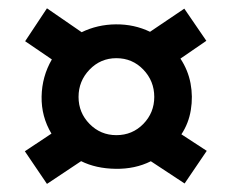

<svg xmlns="http://www.w3.org/2000/svg" viewBox="-20 -528 560 462"><path d="M93 -85.5 39.8 -164 103.8 -206.5Q79.2 -247.5 80.1 -295.8Q81 -344 104.8 -385L40.5 -428.8L93 -508L176.5 -450.5Q214.5 -469 258.8 -469.4Q303 -469.8 341 -451.5L423.5 -507.2L476.5 -429.8L414.2 -387Q432.5 -359.2 438.5 -327.4Q444.5 -295.5 439.2 -263.4Q434 -231.2 416.5 -204.8L477.5 -165L424.2 -86.5L343 -140Q305 -121 257.9 -121.8Q210.8 -122.5 175.2 -140.2ZM260 -202.8Q298.5 -202.8 324.9 -229.8Q351.2 -256.8 351.2 -294.8Q351.2 -333 324.9 -360.5Q298.5 -388 260 -388Q222 -388 195.5 -360.5Q169 -333 169 -294.8Q169 -256.8 195.5 -229.8Q222 -202.8 260 -202.8Z"/></svg>

Font: Podkova VF Beta
Style: Regular
Weight: 400
Designer: Ilya Yudin
Foundry: Cyreal (www.cyreal.org)
Version: Version 2.100